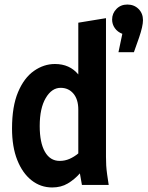

<svg xmlns="http://www.w3.org/2000/svg" viewBox="-20 -815 650 846"><path d="M33 -249Q33 -346 59.5 -409Q86 -472 129.5 -502.5Q173 -533 222 -533Q287 -533 325 -487V-715L447 -735V-124Q447 -103 448 -86Q449 -69 452 -47L459 0H341L332 -51Q308 -24 278.5 -6.5Q249 11 210 11Q159 11 119 -20.5Q79 -52 56 -110Q33 -168 33 -249ZM155 -260Q155 -186 178 -146Q201 -106 243 -106Q266 -106 286.5 -115Q307 -124 325 -139V-332Q325 -377 303.5 -402.5Q282 -428 247 -428Q208 -428 181.5 -383Q155 -338 155 -260ZM610 -726Q610 -700 593 -650L570 -585H502L519 -666Q498 -674 486 -691Q474 -708 474 -729Q474 -756 493 -775.5Q512 -795 541 -795Q571 -795 590.5 -775.5Q610 -756 610 -726Z"/></svg>

Font: Radio Canada Condensed SemiBold
Style: Regular
Weight: 600
Width: 3
Designer: Charles Daoud, Etienne Aubert Bonn, Alexandre Saumier Demers, Jacques Le Bailly
Foundry: Radio-Canada
Version: Version 2.104; ttfautohint (v1.8.4.7-5d5b);gftools[0.9.28.de